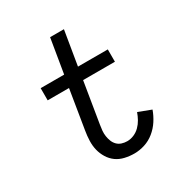

<svg xmlns="http://www.w3.org/2000/svg" viewBox="-173 -863 946 998"><g transform="rotate(-30 300.0 -363.5)"><path d="M347 8Q318 8 290 1.5Q262 -5 240.5 -20.5Q219 -36 204.5 -59.5Q190 -83 183.5 -109.5Q177 -136 178 -165.5Q179 -195 184 -224L222 -457H94V-530H235L269 -735H352L318 -530H497V-456H306L266 -212Q263 -195 261.5 -178Q260 -161 262.5 -144.5Q265 -128 271 -113Q277 -98 288 -87Q299 -76 314.5 -71Q330 -66 347 -66Q367 -66 387 -74.5Q407 -83 422.5 -98.5Q438 -114 448.5 -133Q459 -152 466 -172L542 -143Q531 -112 512.5 -83.5Q494 -55 467.5 -33.5Q441 -12 409.5 -2Q378 8 347 8Z"/></g></svg>

Font: Iosevka Curly Slab Extended
Style: Italic
Weight: 400
Width: 7
Italic angle: -9°
Monospace: yes
Designer: Belleve Invis
Foundry: Belleve Invis
Version: Version 11.1.0; ttfautohint (v1.8.3)